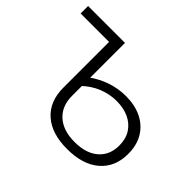

<svg xmlns="http://www.w3.org/2000/svg" viewBox="-151 -931 1169 1169"><g transform="rotate(45 433.5 -347.0)"><path d="M537.4 6.4Q403.8 6.4 330.5 -59Q257.3 -124.3 257.3 -242.5V-700H330V-244.2Q330 -156.5 385.3 -106.3Q440.7 -56.1 539.7 -56.1Q638.1 -56.1 692.9 -104Q747.7 -151.8 747.7 -233.1Q747.7 -291.5 721.8 -331.6Q695.8 -371.8 650.5 -393Q605.1 -414.3 544.9 -414.3Q484 -414.3 427.1 -391.2Q370.2 -368.2 322.3 -321.9L309.1 -385.5Q367.8 -430.6 431.8 -453.1Q495.9 -475.6 563 -475.6Q640.6 -475.6 698.7 -447.3Q756.7 -419.1 789.4 -365.4Q822.1 -311.8 822.1 -235.4Q822.1 -123 746.9 -58.3Q671.6 6.4 537.4 6.4ZM12.4 -635.7V-700H330L256.7 -635.7Z"/></g></svg>

Font: Montserrat Alternates Thin
Style: Regular
Weight: 100
Designer: Julieta Ulanovsky
Foundry: Julieta Ulanovsky
Version: Version 9.000